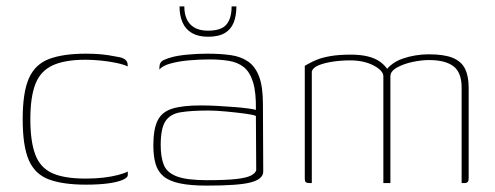

<svg xmlns="http://www.w3.org/2000/svg" viewBox="-20 -573 1551 601"><path d="M249 5Q178 5 134 -11Q90 -27 70.5 -71Q51 -115 51 -200Q51 -284 70.5 -328Q90 -372 134 -388.5Q178 -405 249 -405Q275 -405 296.5 -403Q318 -401 343 -396Q358 -394 366 -390Q374 -386 377 -380.5Q380 -375 380 -365Q368 -371 344.5 -376Q321 -381 295 -383.5Q269 -386 248 -386Q183 -386 145 -368.5Q107 -351 91 -310.5Q75 -270 75 -200Q75 -130 90.5 -89Q106 -48 143.5 -31Q181 -14 248 -14Q279 -14 304 -17Q329 -20 348.5 -25Q368 -30 380 -36V-25Q380 -17 364 -10Q348 -3 319 1Q290 5 249 5Z M628 8Q576 8 543 1Q510 -6 492 -21Q474 -36 467 -60Q460 -84 460 -118Q460 -169 473.5 -196Q487 -223 519.5 -233Q552 -243 608 -243Q633 -243 660.5 -241.5Q688 -240 713.5 -238Q739 -236 757 -233.5Q775 -231 781 -229Q782 -284 772 -316Q762 -348 743 -363Q724 -378 696.5 -382.5Q669 -387 636 -387Q603 -387 570.5 -384Q538 -381 513 -374Q488 -367 479 -355V-362Q479 -379 492.5 -385Q506 -391 518 -394Q535 -399 566.5 -402Q598 -405 629 -405Q670 -405 702 -400.5Q734 -396 756.5 -380.5Q779 -365 791 -333.5Q803 -302 803 -247L804 -36Q804 -13 766.5 -2.5Q729 8 628 8ZM628 -9Q686 -9 718 -12.5Q750 -16 764.5 -23Q779 -30 782 -40L781 -210Q773 -214 746 -217.5Q719 -221 687.5 -224Q656 -227 632 -227Q578 -227 545 -221.5Q512 -216 497.5 -193Q483 -170 483 -119Q483 -82 492.5 -57.5Q502 -33 533 -21Q564 -9 628 -9ZM631 -458Q601 -458 581 -469.5Q561 -481 551.5 -502.5Q542 -524 542 -553H557Q557 -516 576 -496.5Q595 -477 631 -477Q673 -477 689 -496.5Q705 -516 705 -553H720Q720 -524 711.5 -502.5Q703 -481 683.5 -469.5Q664 -458 631 -458Z M949 0Q940 0 937 -3Q934 -6 934 -14V-367Q938 -369 947.5 -374.5Q957 -380 973 -386.5Q989 -393 1015 -397.5Q1041 -402 1078 -402Q1108 -402 1131 -396.5Q1154 -391 1170 -379.5Q1186 -368 1196 -351H1187Q1195 -363 1208.5 -373Q1222 -383 1240.5 -389.5Q1259 -396 1280 -399.5Q1301 -403 1322 -403Q1370 -403 1397 -392Q1424 -381 1435.5 -358Q1447 -335 1447 -299V-14Q1447 -7 1444 -3.5Q1441 0 1434 0H1425Q1425 -75 1425 -149.5Q1425 -224 1425 -299Q1425 -346 1399.5 -365.5Q1374 -385 1323 -385Q1299 -385 1271 -379Q1243 -373 1222.5 -361.5Q1202 -350 1202 -334V0H1180V-334Q1180 -352 1149.5 -368Q1119 -384 1076 -384Q1048 -384 1021.5 -380Q995 -376 977 -368.5Q959 -361 956 -349V0Z"/></svg>

Font: Genos Thin
Style: Regular
Weight: 100
Designer: Robert E. Leuschke
Foundry: Robert E. Leuschke
Version: Version 1.010